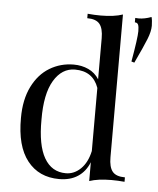

<svg xmlns="http://www.w3.org/2000/svg" viewBox="-49 -674 601 729"><g transform="rotate(5 251.5 -310.0)"><path d="M451.6 -16.9V0Q426.6 -2.4 401.6 -2.4Q350.8 -2.4 317.7 8.9V-62.9Q303.2 -26.6 274.2 -7.7Q245.2 11.3 203.2 11.3Q125.8 11.3 81.9 -44.4Q37.9 -100 38.7 -207.3Q38.7 -277.4 63.3 -327Q87.9 -376.6 129.4 -401.6Q171 -426.6 221 -426.6Q251.6 -426.6 277 -414.9Q302.4 -403.2 317.7 -379V-535.5Q317.7 -572.6 304 -589.5Q290.3 -606.5 256.5 -606.5V-623.4Q282.3 -621 306.5 -621Q357.3 -621 390.3 -632.3V-87.9Q390.3 -50.8 404 -33.9Q417.7 -16.9 451.6 -16.9ZM317.7 -105.6V-346Q296 -408.1 227.4 -408.1Q177.4 -408.1 146.8 -356.9Q116.1 -305.6 116.9 -207.3Q116.1 -110.5 144.4 -61.7Q172.6 -12.9 226.6 -12.9Q258.1 -12.9 283.1 -37.1Q308.1 -61.3 317.7 -105.6ZM503.2 -599.2Q503.2 -577.4 491.1 -547.2Q479 -516.9 449.2 -454L437.9 -457.3Q454 -548.4 454 -574.2Q454 -591.1 450.8 -598.8Q447.6 -606.5 437.9 -606.5V-623.4L450.8 -622.6Q473.4 -622.6 499.2 -632.3Q500.8 -628.2 502 -618.1Q503.2 -608.1 503.2 -599.2Z"/></g></svg>

Font: Playfair Display
Style: Regular
Weight: 400
Designer: Claus Eggers Sørensen
Foundry: Claus Eggers Sørensen
Version: Version 1.005; ttfautohint (v1.2) -l 10 -r 42 -G 200 -x 21 -